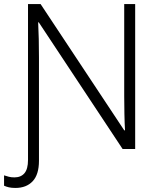

<svg xmlns="http://www.w3.org/2000/svg" viewBox="-38 -734 787 946"><path d="M38 192Q19 192 6 189Q-7 186 -18 181V130Q-6 134 6 137Q18 140 33 140Q65 140 82.5 119.5Q100 99 100 54V-714H162L574 -92H578Q576 -123 575 -171.5Q574 -220 574 -261V-714H628V0H566L153 -624H150Q152 -585 153 -541.5Q154 -498 154 -450V58Q154 126 123 159Q92 192 38 192Z"/></svg>

Font: BC Sans Light
Style: Regular
Weight: 300
Designer: Monotype Design Team
Foundry: Monotype Imaging Inc.
Version: Version 2.000;GOOG;noto-source:20170915:90ef993387c0